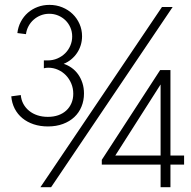

<svg xmlns="http://www.w3.org/2000/svg" viewBox="-20 -779 795 799"><path d="M648.3 0V-94H403.6V-113.8L646.5 -487.5H689.3V-131.8H746.1V-94H689.3V0ZM459.8 -131.8H648.3V-427.5ZM179.4 -252.8Q147.2 -252.8 120.1 -261.8Q93.1 -270.8 73.2 -287.2Q53.2 -303.6 41.2 -326.8Q29.3 -350 26.9 -378.1L66.5 -383.4Q68.3 -363 77.4 -346.3Q86.6 -329.6 101.4 -317.7Q116.1 -305.7 135.9 -299.2Q155.7 -292.7 179.1 -292.7Q203.3 -292.7 222.8 -299.6Q242.3 -306.6 256 -319.3Q269.8 -332 277.3 -349.7Q284.9 -367.5 284.9 -389Q284.9 -411.8 276.6 -431.4Q268.3 -451.1 254.3 -465.7Q240.2 -480.3 221.3 -488.7Q202.4 -497.2 181.1 -497.2Q170.5 -497.2 162.5 -494.8V-527.6H178.5Q200.1 -527.6 218.7 -535.6Q237.3 -543.6 251 -557.1Q264.8 -570.7 272.6 -588.9Q280.4 -607.1 280.4 -627.2Q280.4 -647.3 272.9 -664.5Q265.4 -681.8 252.4 -694.5Q239.3 -707.2 221.9 -714.5Q204.5 -721.7 185 -721.7Q166.4 -721.7 149.8 -715.2Q133.3 -708.7 120.3 -697.3Q107.3 -686 98.9 -670.5Q90.4 -654.9 88.1 -636.9L52.3 -641.4Q55.3 -667.4 66.8 -688.9Q78.3 -710.5 96 -726Q113.8 -741.5 136.7 -750.1Q159.6 -758.7 185.6 -758.7Q214.5 -758.7 239.3 -748.5Q264.2 -738.3 282.3 -720.7Q300.5 -703.1 311 -679.3Q321.5 -655.5 321.5 -628.1Q321.5 -608.9 316 -591.1Q310.6 -573.4 300.5 -558.5Q290.5 -543.6 276.3 -531.9Q262.1 -520.2 245 -513.4Q262.7 -507.8 278.2 -496.7Q293.7 -485.6 305.1 -469.7Q316.5 -453.7 323 -433.6Q329.5 -413.6 329.5 -389.9Q329.5 -360.4 319.1 -335.3Q308.8 -310.1 289.3 -291.8Q269.8 -273.5 242 -263.2Q214.2 -252.8 179.4 -252.8ZM148.2 0 654.1 -750H698.6L192.7 0Z"/></svg>

Font: Spartan
Style: Regular
Weight: 400
Designer: Matt Bailey, Mirko Velimirovic
Foundry: Matt Bailey
Version: Version 1.005